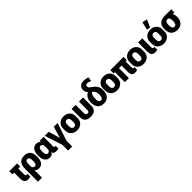

<svg xmlns="http://www.w3.org/2000/svg" viewBox="433 -2543 4580 4580"><g transform="rotate(-45 2723.0 -253.5)"><path d="M-9.3 -340.3H254.4V-446.8H-9.3ZM170.9 10.7Q194.3 10.7 216.3 7.8Q238.3 4.9 255.4 0V-99.1Q249.5 -95.2 242.4 -93.3Q235.4 -91.3 228.5 -91.3Q210.4 -91.3 199.2 -104Q188 -116.7 188 -154.8V-431.2H49.3V-153.3Q49.3 -63.5 80.8 -26.4Q112.3 10.7 170.9 10.7Z M297.4 213.4H434.1V-41.5Q449.7 -16.6 478 -3.9Q506.3 8.8 540 8.8Q618.2 8.8 662.4 -46.6Q706.5 -102.1 706.5 -215.8V-234.9Q706.5 -343.3 656.7 -401.4Q606.9 -459.5 504.9 -459.5Q399.4 -459.5 348.4 -399.4Q297.4 -339.4 297.4 -217.3ZM503.9 -96.7Q481 -96.7 460.9 -112.3Q440.9 -127.9 434.1 -152.3V-222.7Q434.1 -294.4 450.2 -321.8Q466.3 -349.1 501.5 -349.1Q533.7 -349.1 550.5 -322.5Q567.4 -295.9 567.4 -234.9V-211.9Q567.4 -146.5 548.8 -121.6Q530.3 -96.7 503.9 -96.7Z M905.3 8.8Q954.1 8.8 981.7 -9Q1009.3 -26.9 1023.4 -58.6H1023.9Q1027.8 -25.4 1051.3 -8.1Q1074.7 9.3 1117.2 10.3Q1142.1 10.3 1164.3 7.1Q1186.5 3.9 1201.2 -1.5V-100.1Q1196.3 -96.2 1189.7 -93.8Q1183.1 -91.3 1175.3 -91.3Q1162.6 -91.3 1156.5 -97.9Q1150.4 -104.5 1150.4 -124V-446.8H1014.2L1014.6 -403.8Q1000.5 -428.7 975.3 -442.4Q950.2 -456.1 907.7 -456.1Q830.1 -456.1 785.4 -398.4Q740.7 -340.8 740.7 -232.4V-216.3Q740.7 -107.9 784.2 -49.6Q827.6 8.8 905.3 8.8ZM945.3 -96.2Q914.1 -96.2 896.5 -123Q878.9 -149.9 878.9 -210.9V-237.8Q878.9 -293.9 896 -321.5Q913.1 -349.1 946.3 -349.1Q969.2 -349.1 988 -335.7Q1006.8 -322.3 1013.2 -298.8V-153.8Q1005.9 -127 987.3 -111.6Q968.8 -96.2 945.3 -96.2Z M1332.5 196.8H1469.2V8.3L1619.1 -446.3H1492.7L1417 -194.8Q1413.1 -183.1 1410.6 -169.9Q1408.2 -156.7 1407.2 -148.9H1405.3Q1404.3 -156.7 1401.6 -169.9Q1398.9 -183.1 1395 -194.8L1321.3 -446.3H1186L1332.5 8.3Z M1618.2 -192.4Q1618.2 -99.6 1676.8 -44.9Q1735.4 9.8 1829.1 9.8Q1922.9 9.8 1981.4 -44.9Q2040 -99.6 2040 -192.4V-257.3Q2040 -348.6 1981.4 -403.3Q1922.9 -458 1829.1 -458Q1735.8 -458 1677 -403.3Q1618.2 -348.6 1618.2 -257.3ZM1756.8 -260.7Q1756.8 -304.7 1776.6 -326.9Q1796.4 -349.1 1829.1 -349.1Q1861.8 -349.1 1881.6 -326.9Q1901.4 -304.7 1901.4 -260.7V-186.5Q1901.4 -143.1 1881.6 -120.4Q1861.8 -97.7 1829.1 -97.7Q1796.9 -97.7 1776.9 -120.4Q1756.8 -143.1 1756.8 -186.5Z M2286.1 8.8Q2390.1 8.8 2434.8 -38.8Q2479.5 -86.4 2479.5 -177.7V-446.3H2341.8V-186Q2341.8 -137.2 2329.3 -117.9Q2316.9 -98.6 2285.6 -98.6Q2255.4 -98.6 2242.4 -117.9Q2229.5 -137.2 2229.5 -186V-446.3H2092.3V-177.7Q2092.3 -85.9 2137.2 -38.6Q2182.1 8.8 2286.1 8.8Z M2736.3 8.3Q2836.4 8.3 2889.6 -55.2Q2942.9 -118.7 2942.9 -230.5V-247.6Q2942.9 -317.9 2908 -373.5Q2873 -429.2 2797.9 -476.6Q2758.3 -506.3 2743.7 -523.7Q2729 -541 2729 -563Q2729 -590.8 2743.2 -603.8Q2757.3 -616.7 2785.6 -616.7Q2816.4 -616.7 2846.7 -606.7Q2877 -596.7 2892.6 -585.4L2911.6 -688.5Q2893.1 -702.1 2853.8 -710.9Q2814.5 -719.7 2776.4 -719.7Q2690.4 -719.7 2647.2 -680.7Q2604 -641.6 2604 -571.3Q2604 -527.8 2625.7 -489Q2647.5 -450.2 2712.9 -399.9Q2766.1 -362.3 2785.2 -323Q2804.2 -283.7 2804.2 -235.4V-222.2Q2804.2 -159.7 2787.6 -127.9Q2771 -96.2 2735.8 -95.7Q2701.7 -94.7 2682.6 -121.3Q2663.6 -147.9 2663.6 -220.2V-229Q2663.6 -295.4 2682.9 -337.6Q2702.1 -379.9 2759.8 -401.9L2717.3 -479Q2616.7 -452.6 2570.8 -389.2Q2524.9 -325.7 2524.9 -235.4V-225.6Q2524.9 -115.2 2576.9 -53.5Q2628.9 8.3 2736.3 8.3Z M2967.3 -192.4Q2967.3 -99.6 3025.9 -44.9Q3084.5 9.8 3178.2 9.8Q3272 9.8 3330.6 -44.9Q3389.2 -99.6 3389.2 -192.4V-257.3Q3389.2 -348.6 3330.6 -403.3Q3272 -458 3178.2 -458Q3085 -458 3026.1 -403.3Q2967.3 -348.6 2967.3 -257.3ZM3106 -260.7Q3106 -304.7 3125.7 -326.9Q3145.5 -349.1 3178.2 -349.1Q3210.9 -349.1 3230.7 -326.9Q3250.5 -304.7 3250.5 -260.7V-186.5Q3250.5 -143.1 3230.7 -120.4Q3210.9 -97.7 3178.2 -97.7Q3146 -97.7 3126 -120.4Q3106 -143.1 3106 -186.5Z M3400.4 -336.4H3846.2V-447.3H3400.4ZM3442.9 0H3579.6V-404.8H3443.4ZM3773.9 12.7Q3798.3 12.7 3821 8.8Q3843.8 4.9 3857.4 -0.5V-98.6Q3851.1 -93.3 3845.2 -91.1Q3839.4 -88.9 3831.5 -88.9Q3820.3 -88.9 3812.3 -98.4Q3804.2 -107.9 3804.2 -133.3V-419.4H3666.5V-130.9Q3666 -54.7 3692.4 -21Q3718.8 12.7 3773.9 12.7Z M3860.8 -192.4Q3860.8 -99.6 3919.4 -44.9Q3978 9.8 4071.8 9.8Q4165.5 9.8 4224.1 -44.9Q4282.7 -99.6 4282.7 -192.4V-257.3Q4282.7 -348.6 4224.1 -403.3Q4165.5 -458 4071.8 -458Q3978.5 -458 3919.7 -403.3Q3860.8 -348.6 3860.8 -257.3ZM3999.5 -260.7Q3999.5 -304.7 4019.3 -326.9Q4039.1 -349.1 4071.8 -349.1Q4104.5 -349.1 4124.3 -326.9Q4144 -304.7 4144 -260.7V-186.5Q4144 -143.1 4124.3 -120.4Q4104.5 -97.7 4071.8 -97.7Q4039.6 -97.7 4019.5 -120.4Q3999.5 -143.1 3999.5 -186.5Z M4457.5 10.7Q4480.5 10.7 4501.7 7.8Q4522.9 4.9 4538.1 0V-99.1Q4532.2 -95.2 4525.6 -93.3Q4519 -91.3 4512.7 -91.3Q4495.6 -91.3 4485.1 -104Q4474.6 -116.7 4474.6 -154.8V-446.3H4335.9L4335.4 -153.3Q4335.4 -63.5 4366.9 -26.4Q4398.4 10.7 4457.5 10.7Z M4544.9 -192.4Q4544.9 -99.6 4603.5 -44.9Q4662.1 9.8 4755.9 9.8Q4849.6 9.8 4908.2 -44.9Q4966.8 -99.6 4966.8 -192.4V-257.3Q4966.8 -348.6 4908.2 -403.3Q4849.6 -458 4755.9 -458Q4662.6 -458 4603.8 -403.3Q4544.9 -348.6 4544.9 -257.3ZM4683.6 -260.7Q4683.6 -304.7 4703.4 -326.9Q4723.1 -349.1 4755.9 -349.1Q4788.6 -349.1 4808.3 -326.9Q4828.1 -304.7 4828.1 -260.7V-186.5Q4828.1 -143.1 4808.3 -120.4Q4788.6 -97.7 4755.9 -97.7Q4723.6 -97.7 4703.6 -120.4Q4683.6 -143.1 4683.6 -186.5ZM4789.1 -492.7 4875.5 -687.5 4748 -712.9 4702.6 -514.2Z M5216.8 8.8Q5314 8.8 5370.1 -51Q5426.3 -110.8 5426.3 -212.9V-229Q5426.3 -290.5 5397 -339.6Q5367.7 -388.7 5315.9 -399.9V-341.8H5455.1V-446.8H5236.8Q5124.5 -446.8 5064.7 -394Q5004.9 -341.3 5004.9 -228.5V-212.9Q5004.9 -104 5061.5 -47.6Q5118.2 8.8 5216.8 8.8ZM5216.3 -97.7Q5180.2 -97.7 5161.6 -127.4Q5143.1 -157.2 5143.1 -213.4V-227.1Q5143.1 -292.5 5166.3 -320.1Q5189.5 -347.7 5243.7 -343.8Q5260.3 -337.9 5273.9 -311.8Q5287.6 -285.6 5287.6 -232.9V-218.8Q5287.6 -158.2 5269.8 -127.9Q5252 -97.7 5216.3 -97.7Z"/></g></svg>

Font: Roboto Flex Super Cond Bold
Style: Regular
Weight: 700
Width: 3
Designer: Berlow after Robertson
Foundry: Google
Version: Version 3.000